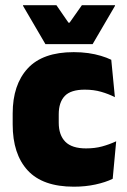

<svg xmlns="http://www.w3.org/2000/svg" viewBox="-20 -708 492 742"><path d="M265.5 13.5Q145 13.5 87 -49.5Q29 -112.5 29 -227V-269.5Q29 -380.5 87 -443.5Q145 -506.5 265 -506.5Q294.5 -506.5 321 -502.8Q347.5 -499 370 -492.2Q392.5 -485.5 410 -477L424 -332.5Q399.5 -345 371 -353.2Q342.5 -361.5 307.5 -361.5Q253.5 -361.5 230.2 -337Q207 -312.5 207 -266.5V-234Q207 -186 232.5 -160.2Q258 -134.5 312.5 -134.5Q346.5 -134.5 374.2 -142Q402 -149.5 429 -162L415.5 -17Q388 -3.5 349 5Q310 13.5 265.5 13.5ZM155.5 -537.5 69 -685.5V-688H198L244.5 -620.5H249L296.5 -688H424.5V-685.5L338 -537.5Z"/></svg>

Font: Anek Latin ExtraBold
Style: Regular
Weight: 800
Designer: Yesha Goshar
Foundry: Ek Type
Version: Version 1.003